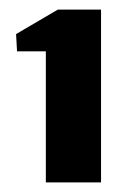

<svg xmlns="http://www.w3.org/2000/svg" viewBox="-20 -821 270 400"><path d="M75.5 -441V-714H15.5L13.5 -750L100.5 -801H190.5V-441Z"/></svg>

Font: Big Shoulders Stencil Text Thin Black
Style: Regular
Weight: 900
Version: Version 2.001